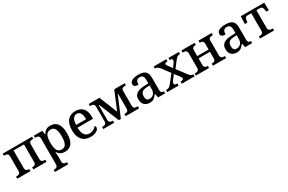

<svg xmlns="http://www.w3.org/2000/svg" viewBox="153 -1929 5324 3551"><g transform="rotate(-30 2815.0 -153.5)"><path d="M21 0H303V-45H301C261 -45 223 -53 223 -111V-487H446V-111C446 -53 408 -45 368 -45H365V0H647V-45H635C595 -45 556 -53 556 -111V-426C556 -483 595 -491 635 -491H647V-536H21V-491H34C74 -491 113 -482 113 -425V-111C113 -53 74 -45 34 -45H21Z M686 240H971V195H963C923 195 884 187 884 129V40C884 14 882 -39 879 -75H883C912 -24 959 11 1036 11C1167 11 1239 -75 1239 -268C1239 -461 1167 -546 1034 -546C957 -546 911 -508 881 -449H877L865 -536H684V-491H696C738 -491 774 -482 774 -422V125C774 186 735 195 695 195H686ZM1011 -56C913 -56 884 -129 884 -268C884 -409 913 -479 1011 -479C1093 -479 1126 -408 1126 -269C1126 -130 1093 -56 1011 -56Z M1584 10C1708 10 1766 -47 1766 -91C1766 -110 1756 -124 1745 -129C1721 -91 1671 -56 1602 -56C1510 -56 1461 -117 1458 -260H1789V-307C1789 -466 1707 -547 1574 -547C1428 -547 1345 -452 1345 -264C1345 -91 1432 10 1584 10ZM1460 -317C1465 -429 1504 -490 1573 -490C1647 -490 1674 -422 1674 -317Z M1858 0H2092V-45H2089C2045 -45 2007 -53 2007 -112V-429H2014L2188 0H2234L2414 -429H2421V-112C2421 -53 2383 -45 2339 -45H2336V0H2624V-45H2611C2567 -45 2529 -53 2529 -112V-424C2529 -483 2567 -491 2611 -491H2624V-536H2402L2241 -151L2086 -536H1858V-491H1871C1911 -491 1950 -482 1950 -424V-111C1950 -53 1911 -45 1871 -45H1858Z M2849 10C2930 10 2961 -26 3003 -81H3012L3029 0H3178V-45H3175C3130 -45 3113 -61 3113 -117V-375C3113 -501 3050 -547 2923 -547C2820 -547 2736 -519 2736 -449C2736 -402 2769 -385 2834 -385C2834 -448 2849 -494 2919 -494C2993 -494 3003 -444 3003 -373V-315L2921 -312C2768 -307 2694 -257 2694 -151C2694 -41 2760 10 2849 10ZM2881 -55C2830 -55 2807 -85 2807 -146C2807 -222 2841 -263 2944 -267L3003 -270V-191C3003 -108 2955 -55 2881 -55Z M3225 0H3467V-45H3464C3420 -45 3402 -55 3402 -77C3402 -97 3415 -120 3427 -136L3497 -231L3562 -147C3593 -106 3600 -93 3600 -78C3600 -56 3580 -45 3540 -45H3535V0H3809V-45H3796C3771 -45 3745 -59 3716 -98L3569 -293L3672 -427C3713 -480 3734 -491 3773 -491H3782V-536H3560V-491H3563C3594 -491 3616 -486 3616 -462C3616 -444 3606 -424 3591 -402L3540 -332L3477 -416C3462 -437 3454 -448 3454 -462C3454 -478 3465 -491 3511 -491H3514V-536H3244V-491H3257C3287 -491 3314 -472 3343 -438L3469 -269L3343 -109C3303 -59 3282 -45 3234 -45H3225Z M3836 0H4118V-45H4116C4076 -45 4038 -53 4038 -111V-251H4281V-111C4281 -53 4243 -45 4203 -45H4200V0H4482V-45H4470C4430 -45 4391 -53 4391 -111V-425C4391 -483 4430 -491 4470 -491H4482V-536H4200V-491H4203C4243 -491 4281 -482 4281 -424V-300H4038V-425C4038 -483 4076 -491 4116 -491H4118V-536H3836V-491H3849C3889 -491 3928 -482 3928 -424V-111C3928 -53 3889 -45 3849 -45H3836Z M4708 10C4789 10 4820 -26 4862 -81H4871L4888 0H5037V-45H5034C4989 -45 4972 -61 4972 -117V-375C4972 -501 4909 -547 4782 -547C4679 -547 4595 -519 4595 -449C4595 -402 4628 -385 4693 -385C4693 -448 4708 -494 4778 -494C4852 -494 4862 -444 4862 -373V-315L4780 -312C4627 -307 4553 -257 4553 -151C4553 -41 4619 10 4708 10ZM4740 -55C4689 -55 4666 -85 4666 -146C4666 -222 4700 -263 4803 -267L4862 -270V-191C4862 -108 4814 -55 4740 -55Z M5207 0H5506V-45H5487C5445 -45 5409 -55 5409 -112V-487H5484C5527 -487 5541 -469 5550 -406L5555 -373H5610L5604 -536H5103L5097 -373H5152L5156 -406C5166 -469 5179 -487 5223 -487H5299V-112C5299 -55 5262 -45 5220 -45H5207Z"/></g></svg>

Font: Noto Serif Thai Medium
Style: Regular
Weight: 500
Designer: Monotype Design Team
Foundry: Monotype Imaging Inc.
Version: Version 1.901;PS 001.901;hotconv 1.0.88;makeotf.lib2.5.64775